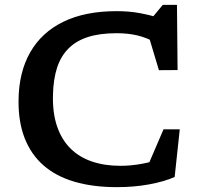

<svg xmlns="http://www.w3.org/2000/svg" viewBox="-20 -761 818 792"><path d="M476.5 -77Q520 -77 566.2 -85.5Q612.5 -94 653 -110L578 -49.5L654.5 -227.5H721.5L700.5 -31Q658 -12 595.5 -0.5Q533 11 462.5 11Q363 11 286.8 -11.5Q210.5 -34 159.2 -79Q108 -124 81.8 -191Q55.5 -258 56.5 -347Q57.5 -462.5 104.5 -545Q151.5 -627.5 241.2 -671.2Q331 -715 461 -715Q512.5 -715 555.8 -707Q599 -699 642 -686L603.5 -683L651.5 -741H710L712.5 -472L635.5 -471.5L586 -636.5L627 -583Q583.5 -606.5 545.5 -615.2Q507.5 -624 460.5 -624Q392.5 -624 343.5 -608.5Q294.5 -593 262.8 -561.2Q231 -529.5 215.5 -482Q200 -434.5 198.5 -370Q196.5 -296 215 -241Q233.5 -186 269.8 -149.5Q306 -113 358.5 -95Q411 -77 476.5 -77Z"/></svg>

Font: Newsreader 7pt Medium
Style: Regular
Weight: 500
Designer: Hugues Gentile
Foundry: Production Type
Version: Version 1.003